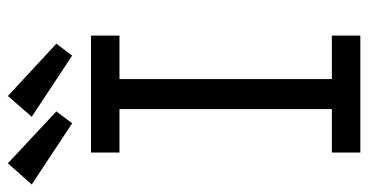

<svg xmlns="http://www.w3.org/2000/svg" viewBox="-264 -708 956 499"><g transform="rotate(-90 214.5 -458.0)"><path d="M68 0V-74H181V-626H68V-700H372V-626H259V-74H372V0ZM320 -749 161 -854 215 -916 351 -790ZM40 -916 175 -790 144 -749 -15 -854Z"/></g></svg>

Font: Our Lexend Light
Style: Regular
Weight: 300
Designer: Bonnie Shaver-Troup, Thomas Jockin
Foundry: Lexend
Version: Version 1.007